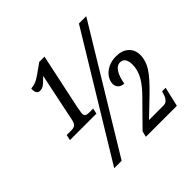

<svg xmlns="http://www.w3.org/2000/svg" viewBox="-177 -897 1077 1077"><g transform="rotate(-45 361.5 -359.0)"><path d="M90 -320H128Q145 -320 155.5 -327.5Q166 -335 171 -358L231 -646H229Q203 -619 190 -610Q177 -601 159 -601Q145 -601 138.5 -613Q132 -625 134 -645Q164 -648 185.5 -660Q207 -672 253 -706Q265 -714 271 -719H313L243 -390Q242 -381 239 -366.5Q236 -352 236 -344Q236 -330 244 -325Q252 -320 268 -320H300L293 -287H83ZM581 -714H639L206 0H147ZM406 -34 526 -156Q584 -212 607.5 -254Q631 -296 631 -339Q631 -365 621 -381Q611 -397 590 -397Q564 -397 546.5 -368Q529 -339 523 -296Q501 -296 488 -308.5Q475 -321 475 -341Q475 -364 490.5 -386.5Q506 -409 534 -423Q562 -437 598 -437Q645 -437 672.5 -412Q700 -387 700 -346Q700 -301 673 -258.5Q646 -216 573 -146L476 -53H591Q622 -53 635 -94L642 -115H670L643 1H397Z"/></g></svg>

Font: Noto Serif Cond
Style: Italic
Weight: 400
Width: 3
Italic angle: -12°
Designer: Monotype Design Team
Foundry: Monotype Imaging Inc.
Version: Version 1.001